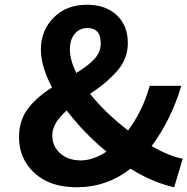

<svg xmlns="http://www.w3.org/2000/svg" viewBox="-20 -774 789 808"><path d="M200 -205Q200 -158 233.5 -128.5Q267 -99 320 -99Q372 -99 428 -136Q332 -215 261 -309Q200 -256 200 -205ZM274 -566Q274 -523 301 -467Q351 -497 377.5 -526Q404 -555 404 -592Q404 -656 348 -656Q315 -656 294.5 -631.5Q274 -607 274 -566ZM749 -106 713 14Q620 -7 529 -64Q430 14 302 14Q190 14 125 -46Q60 -106 60 -196Q60 -267 97 -316Q134 -365 199 -406Q152 -494 152 -566Q152 -645 205.5 -699.5Q259 -754 346 -754Q425 -754 471.5 -710Q518 -666 518 -593Q518 -558 505.5 -527Q493 -496 467 -468.5Q441 -441 418.5 -422.5Q396 -404 359 -379Q425 -297 519 -225Q581 -308 610 -413H743Q701 -271 618 -159Q694 -116 749 -106Z"/></svg>

Font: NotoSansHansBold
Style: Bold
Weight: 700
Designer: Ryoko NISHIZUKA  (kana & ideographs); Paul D. Hunt (Latin, Greek & Cyrillic); Wenlong ZHANG  (bopomofo); Sandoll Communi
Foundry: Adobe Systems Incorporated
Version: Version 1.00;December 8, 2021;FontCreator 13.0.0.2675 64-bit